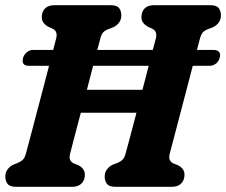

<svg xmlns="http://www.w3.org/2000/svg" viewBox="-20 -720 872 740"><path d="M250 -127Q246.5 -112.5 250.2 -104Q254 -95.5 263.5 -90.5L282.5 -83Q307.5 -69.5 307 -46.5Q307 -25.5 294.2 -12.8Q281.5 0 258 0H43Q18 0 9.2 -11.2Q0.5 -22.5 0.5 -39.5Q0.5 -56.5 10 -68.2Q19.5 -80 32 -85.5L49.5 -92.5Q62 -98 69.2 -105.8Q76.5 -113.5 81 -132Q87.5 -156.5 97.8 -195.2Q108 -234 120.2 -280.5Q132.5 -327 145.2 -375Q158 -423 169 -466.5H91Q61 -466.5 69 -497Q73 -510.5 83.8 -519Q94.5 -527.5 106.5 -527.5H185Q192 -555 197 -574Q203 -599.5 182.5 -609.5L166 -617Q141 -631 141 -653.5Q141 -674.5 153.5 -687.2Q166 -700 190 -700H405.5Q430.5 -700 439 -689Q447.5 -678 447.5 -660.5Q447.5 -643.5 438 -631.8Q428.5 -620 415.5 -614.5L396 -607Q383.5 -602 377 -594.5Q370.5 -587 366 -569Q361.5 -552.5 355 -527.5H569Q576 -555 581 -573.5Q587 -599.5 566.5 -609.5L550 -617Q525 -631 525 -653.5Q525 -674.5 537.2 -687.2Q549.5 -700 573 -700H789.5Q814.5 -700 823 -688.8Q831.5 -677.5 831.5 -660.5Q831.5 -643.5 822 -631.8Q812.5 -620 799.5 -614.5L780 -607Q767.5 -602 761 -594.2Q754.5 -586.5 750 -569Q745.5 -552.5 739 -527.5H803Q819 -527.5 825 -519Q831 -510.5 826.5 -497Q823 -483 812.2 -474.8Q801.5 -466.5 788 -466.5H723Q711.5 -423 698.8 -373.8Q686 -324.5 673.5 -277.2Q661 -230 650.8 -190.8Q640.5 -151.5 634 -127Q630.5 -112.5 634.2 -104Q638 -95.5 647.5 -90.5L666.5 -83Q691.5 -69.5 691 -46.5Q691 -25.5 678.2 -12.8Q665.5 0 642 0H426Q401 0 392.2 -11.2Q383.5 -22.5 383.5 -39.5Q383.5 -56.5 393 -68.2Q402.5 -80 415 -85.5L433.5 -92.5Q446 -98 453.2 -105.5Q460.5 -113 465 -131.5Q472 -157 482.8 -197.5Q493.5 -238 506 -285.5H291.5Q278.5 -236.5 267.5 -194.5Q256.5 -152.5 250 -127ZM315 -374H529Q535.5 -398 541.5 -421.5Q547.5 -445 553 -466.5H339Q333.5 -445 327.2 -421.5Q321 -398 315 -374Z"/></svg>

Font: Fraunces 144pt SuperSoft
Style: Bold Italic
Weight: 700
Italic angle: -16°
Version: Version 1.000;[0bf87f6ff]